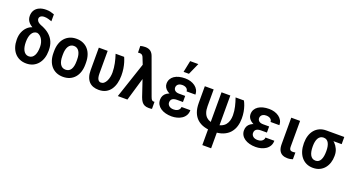

<svg xmlns="http://www.w3.org/2000/svg" viewBox="-58 -1574 4788 2600"><g transform="rotate(20 2336.0 -274.0)"><path d="M93.8 -612.8Q93.8 -661.1 115.7 -695.6Q137.7 -730 178.5 -748.5Q219.2 -767.1 276.4 -767.1Q312 -767.1 336.7 -761.2Q361.3 -755.4 394 -743.7V-643.6Q377 -649.9 347.4 -658.9Q317.9 -668 286.1 -668Q263.7 -668 248 -661.6Q232.4 -655.3 223.9 -643.8Q215.3 -632.3 215.3 -615.7Q215.3 -607.9 218.3 -599.1Q221.2 -590.3 228.8 -580.8Q236.3 -571.3 250.7 -561.8Q265.1 -552.2 288.6 -543Q357.4 -517.1 403.6 -477.8Q449.7 -438.5 472.9 -385.3Q496.1 -332 496.1 -264.2V-253.9Q496.1 -197.8 481 -149.9Q465.8 -102.1 436.3 -66.2Q406.7 -30.3 364.3 -10.3Q321.8 9.8 267.6 9.8Q212.9 9.8 170.2 -9.8Q127.4 -29.3 97.9 -64.5Q68.4 -99.6 53.2 -146.7Q38.1 -193.8 38.1 -249V-258.8Q38.1 -314.9 57.4 -360.8Q76.7 -406.7 108.9 -437.7Q141.1 -468.8 178.7 -479L177.7 -481.9Q152.8 -495.6 133.8 -514.9Q114.7 -534.2 104.2 -558.8Q93.8 -583.5 93.8 -612.8ZM165 -269V-259.3Q165 -225.1 170.9 -195.1Q176.8 -165 189.5 -142.1Q202.1 -119.1 221.4 -106Q240.7 -92.8 267.6 -92.8Q294.4 -92.8 313.5 -106Q332.5 -119.1 345 -142.1Q357.4 -165 363 -195.1Q368.7 -225.1 368.7 -259.3V-269Q368.7 -295.9 361.8 -322.5Q355 -349.1 342 -371.8Q329.1 -394.5 310.3 -410.4Q291.5 -426.3 267.6 -431.6Q240.7 -431.6 221.4 -418.7Q202.1 -405.8 189.7 -383.1Q177.2 -360.4 171.1 -331.1Q165 -301.8 165 -269Z M566.9 -251.5V-276.4Q566.9 -335.9 582.8 -384.3Q598.6 -432.6 628.7 -466.8Q658.7 -501 700.9 -519.5Q743.2 -538.1 796.4 -538.1Q850.1 -538.1 892.6 -519.5Q935.1 -501 965.1 -466.8Q995.1 -432.6 1010.7 -384.3Q1026.4 -335.9 1026.4 -276.4V-251.5Q1026.4 -191.9 1010.7 -143.8Q995.1 -95.7 965.1 -61.3Q935.1 -26.9 892.8 -8.5Q850.6 9.8 797.4 9.8Q744.1 9.8 701.4 -8.5Q658.7 -26.9 628.7 -61.3Q598.6 -95.7 582.8 -143.8Q566.9 -191.9 566.9 -251.5ZM694.3 -276.4V-251.5Q694.3 -215.3 700.7 -186Q707 -156.7 720 -136Q732.9 -115.2 752.2 -104.2Q771.5 -93.3 797.4 -93.3Q823.2 -93.3 842.8 -104.2Q862.3 -115.2 874.8 -136Q887.2 -156.7 893.3 -186Q899.4 -215.3 899.4 -251.5V-276.4Q899.4 -312 892.8 -341.1Q886.2 -370.1 873.5 -391.1Q860.8 -412.1 841.6 -423.6Q822.3 -435.1 796.4 -435.1Q771 -435.1 752 -423.6Q732.9 -412.1 720 -391.1Q707 -370.1 700.7 -341.1Q694.3 -312 694.3 -276.4Z M1120.1 -528.3H1247.6V-204.1Q1247.6 -173.3 1252 -151.9Q1256.3 -130.4 1264.6 -117.4Q1272.9 -104.5 1283.7 -98.6Q1294.4 -92.8 1306.6 -92.8Q1331.5 -92.8 1350.6 -108.6Q1369.6 -124.5 1382.8 -151.1Q1396 -177.7 1402.6 -210.2Q1409.2 -242.7 1409.2 -275.4Q1408.2 -341.3 1395.3 -404.5Q1382.3 -467.8 1361.8 -528.3H1484.9Q1498.5 -498.5 1510.3 -460.2Q1522 -421.9 1529.3 -376Q1536.6 -330.1 1536.6 -275.9Q1536.6 -216.8 1523.4 -165Q1510.3 -113.3 1482.9 -73.7Q1455.6 -34.2 1413.1 -12Q1370.6 10.3 1311.5 10.3Q1268.1 10.3 1232.7 -2.4Q1197.3 -15.1 1172.4 -41.3Q1147.5 -67.4 1133.8 -108.2Q1120.1 -148.9 1120.1 -205.1Z M1828.1 -353.5 1724.1 0H1585.9L1767.1 -541.5L1854 -538.6ZM1709 -751.5Q1733.9 -751.5 1753.2 -745.8Q1772.5 -740.2 1787.1 -729Q1801.8 -717.8 1812.3 -702.1Q1822.8 -686.5 1830.1 -666.5L2019.5 -147Q2024.4 -132.8 2030.5 -121.3Q2036.6 -109.9 2044.9 -103Q2053.2 -96.2 2064.5 -96.2Q2068.4 -96.2 2072 -96.4Q2075.7 -96.7 2079.6 -96.7L2080.1 4.9Q2071.3 6.8 2059.6 7.8Q2047.9 8.8 2032.7 8.8Q1997.6 8.8 1972.7 -2.4Q1947.8 -13.7 1930.7 -37.4Q1913.6 -61 1900.4 -97.7L1774.4 -471.7L1722.7 -602.1Q1716.8 -619.1 1708.7 -629.2Q1700.7 -639.2 1690.7 -643.6Q1680.7 -647.9 1667.5 -647.9Q1661.6 -647.9 1655.3 -647.7Q1648.9 -647.5 1641.6 -646.5L1639.6 -742.2Q1653.3 -746.6 1673.6 -749Q1693.8 -751.5 1709 -751.5Z M2332 -287.1H2442.4V-226.1H2356Q2328.6 -226.1 2308.6 -219Q2288.6 -211.9 2277.8 -196.8Q2267.1 -181.6 2267.1 -157.2Q2267.1 -144 2272.7 -131.6Q2278.3 -119.1 2289.6 -109.1Q2300.8 -99.1 2317.6 -93.5Q2334.5 -87.9 2356.9 -87.9Q2386.2 -87.9 2406.2 -97.4Q2426.3 -106.9 2436.8 -122.8Q2447.3 -138.7 2447.3 -156.2H2574.7Q2574.7 -113.3 2556.4 -81.8Q2538.1 -50.3 2507.6 -30Q2477.1 -9.8 2439.2 0Q2401.4 9.8 2362.8 9.8Q2315.4 9.8 2274.7 -1Q2233.9 -11.7 2203.6 -32.2Q2173.3 -52.7 2156.5 -82.3Q2139.6 -111.8 2139.6 -149.4Q2139.6 -182.6 2152.8 -208.3Q2166 -233.9 2190.9 -251.5Q2215.8 -269 2251.5 -278.1Q2287.1 -287.1 2332 -287.1ZM2442.4 -252H2332Q2291.5 -252 2257.8 -262.2Q2224.1 -272.5 2199.5 -290.8Q2174.8 -309.1 2161.4 -333Q2147.9 -356.9 2147.9 -383.8Q2147.9 -421.4 2163.6 -450Q2179.2 -478.5 2207.8 -498Q2236.3 -517.6 2275.9 -527.6Q2315.4 -537.6 2362.8 -537.6Q2404.8 -537.6 2441.4 -526.6Q2478 -515.6 2506.3 -494.9Q2534.7 -474.1 2550.5 -444.8Q2566.4 -415.5 2566.4 -377.9H2439.5Q2439.5 -397 2428.7 -410.9Q2418 -424.8 2399.4 -432.4Q2380.9 -439.9 2356.9 -439.9Q2328.6 -439.9 2310.5 -430.7Q2292.5 -421.4 2283.9 -406.5Q2275.4 -391.6 2275.4 -376Q2275.4 -361.8 2280.5 -350.6Q2285.6 -339.4 2295.7 -331.1Q2305.7 -322.8 2320.8 -318.4Q2335.9 -314 2356 -314H2442.4ZM2310.5 -612.8 2344.7 -779.8H2462.4L2387.7 -612.8Z M2647.5 -528.3H2774.9V-287.6Q2774.9 -232.4 2788.6 -194.8Q2802.2 -157.2 2826.4 -135Q2850.6 -112.8 2882.8 -102.8Q2915 -92.8 2951.7 -92.8Q3004.4 -92.8 3040.8 -108.4Q3077.1 -124 3098.9 -150.9Q3120.6 -177.7 3130.4 -212.9Q3140.1 -248 3140.1 -287.6Q3139.6 -349.6 3125.5 -410.2Q3111.3 -470.7 3090.8 -528.3H3210.9Q3226.6 -500 3239.3 -463.4Q3252 -426.8 3259.8 -383.1Q3267.6 -339.4 3267.6 -287.6Q3267.6 -229 3251.7 -175.5Q3235.8 -122.1 3199.7 -80.1Q3163.6 -38.1 3103.8 -13.9Q3043.9 10.3 2956.1 10.3Q2886.2 10.3 2829.3 -6.8Q2772.5 -23.9 2731.7 -60.3Q2690.9 -96.7 2669.2 -153.3Q2647.5 -210 2647.5 -288.6ZM2888.2 -528.3H3015.1V232.4H2888.2Z M3542 -287.1H3652.3V-226.1H3565.9Q3538.6 -226.1 3518.6 -219Q3498.5 -211.9 3487.8 -196.8Q3477.1 -181.6 3477.1 -157.2Q3477.1 -144 3482.7 -131.6Q3488.3 -119.1 3499.5 -109.1Q3510.7 -99.1 3527.6 -93.5Q3544.4 -87.9 3566.9 -87.9Q3596.2 -87.9 3616.2 -97.4Q3636.2 -106.9 3646.7 -122.8Q3657.2 -138.7 3657.2 -156.2H3784.7Q3784.7 -113.3 3766.4 -81.8Q3748 -50.3 3717.5 -30Q3687 -9.8 3649.2 0Q3611.3 9.8 3572.8 9.8Q3525.4 9.8 3484.6 -1Q3443.8 -11.7 3413.6 -32.2Q3383.3 -52.7 3366.5 -82.3Q3349.6 -111.8 3349.6 -149.4Q3349.6 -182.6 3362.8 -208.3Q3376 -233.9 3400.9 -251.5Q3425.8 -269 3461.4 -278.1Q3497.1 -287.1 3542 -287.1ZM3652.3 -252H3542Q3501.5 -252 3467.8 -262.2Q3434.1 -272.5 3409.4 -290.8Q3384.8 -309.1 3371.3 -333Q3357.9 -356.9 3357.9 -383.8Q3357.9 -421.4 3373.5 -450Q3389.2 -478.5 3417.7 -498Q3446.3 -517.6 3485.8 -527.6Q3525.4 -537.6 3572.8 -537.6Q3614.7 -537.6 3651.4 -526.6Q3688 -515.6 3716.3 -494.9Q3744.6 -474.1 3760.5 -444.8Q3776.4 -415.5 3776.4 -377.9H3649.4Q3649.4 -397 3638.7 -410.9Q3627.9 -424.8 3609.4 -432.4Q3590.8 -439.9 3566.9 -439.9Q3538.6 -439.9 3520.5 -430.7Q3502.4 -421.4 3493.9 -406.5Q3485.4 -391.6 3485.4 -376Q3485.4 -361.8 3490.5 -350.6Q3495.6 -339.4 3505.6 -331.1Q3515.6 -322.8 3530.8 -318.4Q3545.9 -314 3565.9 -314H3652.3Z M3893.1 -528.3H4020.5L4020 -157.7Q4020 -134.3 4025.9 -121.8Q4031.7 -109.4 4042.7 -104.7Q4053.7 -100.1 4069.3 -100.1Q4080.6 -100.1 4090.6 -101.6Q4100.6 -103 4106.9 -104.5L4106.4 -6.8Q4091.3 -1.5 4072.5 2.2Q4053.7 5.9 4029.3 5.9Q3988.8 5.9 3958 -9.3Q3927.2 -24.4 3910.2 -57.9Q3893.1 -91.3 3893.1 -146.5Z M4171.9 -258.8V-269Q4171.9 -324.7 4186.8 -372.1Q4201.7 -419.4 4230.7 -454.3Q4259.8 -489.3 4302 -508.8Q4344.2 -528.3 4398.9 -528.3Q4409.7 -523.9 4419.7 -510.3Q4429.7 -496.6 4445.3 -481.7Q4460.9 -466.8 4487.8 -459Q4523.4 -442.4 4554 -411.4Q4584.5 -380.4 4603 -339.1Q4621.6 -297.9 4621.6 -250V-239.3Q4621.6 -188 4606.9 -142.8Q4592.3 -97.7 4564 -63.2Q4535.6 -28.8 4494.4 -9.3Q4453.1 10.3 4399.9 10.3Q4344.7 10.3 4302.5 -10Q4260.3 -30.3 4231 -66.7Q4201.7 -103 4186.8 -152.1Q4171.9 -201.2 4171.9 -258.8ZM4299.3 -269V-258.8Q4299.3 -224.1 4304.7 -194.3Q4310.1 -164.6 4321.8 -141.8Q4333.5 -119.1 4352.8 -106.2Q4372.1 -93.3 4399.9 -93.3Q4425.8 -93.3 4443.8 -106.2Q4461.9 -119.1 4472.9 -141.8Q4483.9 -164.6 4489 -194.3Q4494.1 -224.1 4494.1 -258.8V-269Q4494.1 -300.8 4489 -328.9Q4483.9 -356.9 4472.9 -378.4Q4461.9 -399.9 4443.6 -412.4Q4425.3 -424.8 4398.9 -424.8Q4371.6 -424.8 4352.5 -412.4Q4333.5 -399.9 4321.8 -378.4Q4310.1 -356.9 4304.7 -328.9Q4299.3 -300.8 4299.3 -269ZM4657.2 -528.3V-424.8H4398.9V-528.3Z"/></g></svg>

Font: Roboto SemiCondensed SemiBold
Style: Regular
Weight: 600
Width: 4
Designer: Christian Robertson
Foundry: Google
Version: Version 3.009; 2024